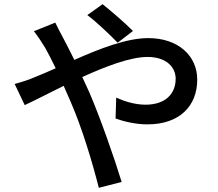

<svg xmlns="http://www.w3.org/2000/svg" viewBox="-20 -839 1040 917"><path d="M542 -635 615 -691C579 -728 504 -792 470 -819L397 -767C439 -736 505 -673 542 -635ZM50 -438 98 -337C142 -357 209 -392 284 -429L317 -354C372 -228 421 -64 452 58L561 30C527 -82 458 -279 407 -397L373 -471C485 -522 602 -567 685 -567C773 -567 819 -519 819 -463C819 -391 770 -339 675 -339C626 -339 576 -354 535 -373L532 -273C570 -259 628 -245 684 -245C838 -245 922 -333 922 -459C922 -571 833 -657 688 -657C584 -657 455 -606 335 -553C316 -591 298 -627 281 -659C271 -677 252 -714 244 -731L142 -690C159 -668 182 -634 195 -612C211 -584 228 -550 246 -513C208 -496 173 -481 140 -468C123 -460 84 -447 50 -438Z"/></svg>

Font: ChiuKong Gothic CL Medium
Style: Regular
Weight: 500
Designer: Ryoko NISHIZUKA 西塚涼子 (kana, bopomofo & ideographs); Paul D. Hunt (Latin, Greek & Cyrillic); Sandoll Communications 산돌커뮤니
Foundry: Adobe
Version: Version 1.300